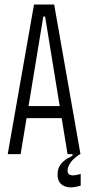

<svg xmlns="http://www.w3.org/2000/svg" viewBox="-20 -680 390 847"><path d="M14 0 130 -660H219L335 0H278L179 -607H171L71 0ZM87 -159V-212H260V-159ZM336 139Q320 144 302.5 146Q285 148 269 143Q253 138 243.5 125Q234 112 234 90Q234 63 247 46Q260 29 276 20Q292 11 300 7V-5H333V0Q302 20 290 39Q278 58 278 72Q278 83 283.5 88Q289 93 297.5 93.5Q306 94 316.5 92Q327 90 336 87Z"/></svg>

Font: Bricolage Grotesque 72pt Condensed ExtraLight
Style: Regular
Weight: 250
Width: 3
Designer: Mathieu Triay
Foundry: Atelier Triay
Version: Version 1.001;gftools[0.9.33.dev8+g029e19f]